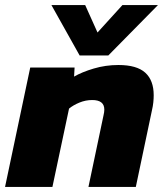

<svg xmlns="http://www.w3.org/2000/svg" viewBox="-31 -742 656 762"><path d="M285 -522 173 -722H307L356 -613L455 -722H596L399 -522ZM-11 0 89 -474H265L263 -438Q294 -456 341 -470Q388 -484 439 -484Q512 -484 545.5 -453.5Q579 -423 579 -364Q579 -351 577.5 -336Q576 -321 572 -304L508 0H320L380 -285Q383 -297 383 -307Q383 -345 335 -345Q309 -345 284.5 -335Q260 -325 243 -311L177 0Z"/></svg>

Font: Kanit
Style: Bold Italic
Weight: 700
Italic angle: -12°
Designer: Katatrad Team
Foundry: CadsonDemak
Version: Version 2.000; ttfautohint (v1.8.3)